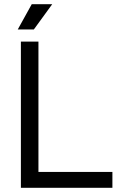

<svg xmlns="http://www.w3.org/2000/svg" viewBox="-20 -899 586 919"><path d="M80 0V-700H164V-76H518V0ZM65 -758 132 -879H230L142 -758Z"/></svg>

Font: Space Grotesk
Style: Regular
Weight: 400
Designer: Florian Karsten
Foundry: Florian Karsten
Version: Version 2.000